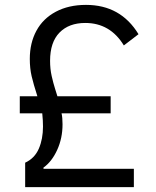

<svg xmlns="http://www.w3.org/2000/svg" viewBox="-20 -766 640 786"><path d="M83 -100Q122 -118 139 -157.5Q156 -197 156 -248Q156 -272 153 -302H61V-372H133Q117 -422 109.5 -454Q102 -486 102 -525Q102 -590 129 -640Q156 -690 208.5 -718Q261 -746 332 -746Q474 -746 547 -626L487 -580Q431 -672 329 -672Q262 -672 223.5 -632.5Q185 -593 185 -517Q185 -484 191.5 -455Q198 -426 205.5 -402.5Q213 -379 215 -372H433V-302H232Q236 -285 236 -257Q236 -200 214 -152Q192 -104 158 -80V-75H528V0H83Z"/></svg>

Font: PlemolJP35 Console
Style: Regular
Weight: 400
Version: v2.0.3; ttfautohint (v1.8.4.7-5d5b-dirty) -l 6 -r 45 -G 200 